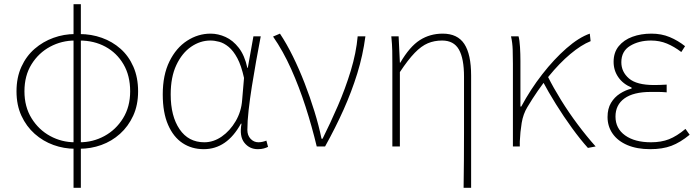

<svg xmlns="http://www.w3.org/2000/svg" viewBox="-20 -701 3343 919"><path d="M339 11Q286 11 236 -7Q186 -25 146 -60.5Q106 -96 82.5 -147Q59 -198 59 -264Q59 -330 82.5 -381.5Q106 -433 146 -467.5Q186 -502 236 -520Q286 -538 339 -538V-507Q275 -507 220 -477.5Q165 -448 131 -393.5Q97 -339 97 -264Q97 -190 131 -135Q165 -80 220 -50Q275 -20 339 -20ZM361 11V-20Q425 -20 480 -50Q535 -80 569 -135Q603 -190 603 -264Q603 -339 571 -393.5Q539 -448 484.5 -477.5Q430 -507 361 -507V-538Q417 -538 467.5 -520Q518 -502 557 -467.5Q596 -433 618.5 -381.5Q641 -330 641 -264Q641 -198 617.5 -147Q594 -96 554.5 -60.5Q515 -25 465 -7Q415 11 361 11ZM332 198V-681H367V198Z M955 13Q898 13 854 -16Q810 -45 784.5 -103.5Q759 -162 759 -249Q759 -342 791 -407Q823 -472 875.5 -506Q928 -540 988 -540Q1024 -540 1059.5 -524Q1095 -508 1123 -472Q1151 -436 1164 -376H1166L1193 -527H1228Q1217 -470 1206 -408.5Q1195 -347 1185.5 -287Q1176 -227 1170 -173.5Q1164 -120 1164 -79Q1164 -53 1179.5 -36.5Q1195 -20 1217 -20Q1227 -20 1237.5 -22.5Q1248 -25 1255 -28L1263 2Q1255 6 1243 9.5Q1231 13 1214 13Q1174 13 1149.5 -18Q1125 -49 1136 -109H1133Q1066 13 955 13ZM958 -20Q1002 -20 1041.5 -47.5Q1081 -75 1108 -121Q1135 -167 1139 -222L1148 -328Q1135 -387 1116 -422.5Q1097 -458 1074.5 -476.5Q1052 -495 1029.5 -501Q1007 -507 987 -507Q938 -507 894.5 -477Q851 -447 824 -389.5Q797 -332 797 -249Q797 -145 839.5 -82.5Q882 -20 958 -20Z M1496 0Q1473 -96 1442.5 -190.5Q1412 -285 1373.5 -371Q1335 -457 1287 -526L1320 -540Q1352 -492 1382 -431Q1412 -370 1438 -303Q1464 -236 1485 -168Q1506 -100 1519 -37H1524Q1561 -111 1597 -194Q1633 -277 1659 -362.5Q1685 -448 1692 -527H1729Q1717 -436 1690 -349Q1663 -262 1624.5 -176Q1586 -90 1536 0Z M2199 198Q2200 132 2200.5 65Q2201 -2 2201 -68.5Q2201 -135 2201 -201.5Q2201 -268 2201 -334Q2201 -421 2176.5 -464Q2152 -507 2096 -507Q2059 -507 2028 -494Q1997 -481 1965 -448Q1933 -415 1894 -356V0H1858V-396Q1858 -428 1857.5 -457.5Q1857 -487 1853 -527H1888L1894 -401H1896Q1941 -478 1989.5 -509Q2038 -540 2099 -540Q2170 -540 2202.5 -490.5Q2235 -441 2235 -339V198Z M2435 0V-396Q2435 -428 2434 -462Q2433 -496 2426 -527H2462Q2467 -509 2469 -475.5Q2471 -442 2471 -409V-191H2475Q2519 -273 2575.5 -345.5Q2632 -418 2691.5 -470Q2751 -522 2803 -540L2807 -504Q2762 -486 2710 -442.5Q2658 -399 2605.5 -334.5Q2553 -270 2504 -188Q2484 -155 2477 -112.5Q2470 -70 2468 -24V0ZM2794 7Q2758 -33 2718 -88Q2678 -143 2641 -202.5Q2604 -262 2577 -313L2603 -333Q2629 -281 2665.5 -222Q2702 -163 2745 -105.5Q2788 -48 2831 0Z M3092 13Q3029 13 2983 -6.5Q2937 -26 2912.5 -61Q2888 -96 2888 -141Q2888 -181 2904.5 -208.5Q2921 -236 2947.5 -253Q2974 -270 3003 -277V-282Q2962 -299 2939.5 -331.5Q2917 -364 2917 -405Q2917 -450 2941.5 -480Q2966 -510 3007 -525Q3048 -540 3098 -540Q3146 -540 3185.5 -523.5Q3225 -507 3259 -480L3241 -452Q3207 -478 3172 -492.5Q3137 -507 3096 -507Q3038 -507 2996 -481.5Q2954 -456 2954 -403Q2954 -357 2990.5 -325.5Q3027 -294 3111 -294Q3126 -294 3138.5 -294.5Q3151 -295 3171 -296V-259Q3148 -261 3131 -261Q3114 -261 3095 -261Q3012 -261 2969 -230Q2926 -199 2926 -143Q2926 -86 2972 -53Q3018 -20 3096 -20Q3145 -20 3182 -34.5Q3219 -49 3261 -84L3281 -56Q3236 -19 3193.5 -3Q3151 13 3092 13Z"/></svg>

Font: Shanggu Sans SC VF
Style: Regular
Weight: 250
Designer: GuiWonder
Version: Version 1.021